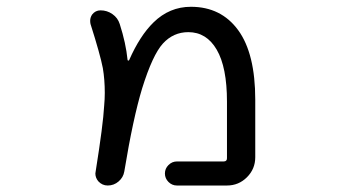

<svg xmlns="http://www.w3.org/2000/svg" viewBox="-20 -578 1040 577"><path d="M511.7 -20.5Q497.1 -20.5 486.3 -31.2Q475.6 -42 475.6 -56.6Q475.6 -71.3 486.3 -82Q497.1 -92.8 511.7 -92.8H652.3Q662.1 -92.8 662.1 -102.5V-272.5Q662.1 -376 631.3 -428.7Q600.6 -481.4 545.9 -481.4Q501 -481.4 469.7 -447.3Q438.5 -413.1 407.2 -312.5Q379.9 -222.7 353.5 -62.5Q350.6 -44.9 336.4 -32.7Q322.3 -20.5 303.7 -20.5Q287.1 -20.5 275.4 -33.2Q266.6 -43.9 266.6 -56.6Q266.6 -59.6 267.6 -63.5Q290 -204.1 293 -259.8Q294.9 -280.3 294.9 -298.8Q294.9 -338.9 289.1 -373Q281.2 -414.1 252 -505.9Q251 -510.7 251 -515.6Q251 -525.4 256.8 -534.2Q266.6 -546.9 282.2 -546.9Q301.8 -546.9 317.9 -535.6Q334 -524.4 339.8 -505.9Q358.4 -448.2 363.3 -398.4Q363.3 -396.5 365.2 -396Q367.2 -395.5 368.2 -397.5Q400.4 -470.7 441.4 -510.7Q489.3 -557.6 553.7 -557.6Q644.5 -557.6 695.8 -487.3Q747.1 -417 747.1 -278.3V-105.5Q747.1 -70.3 722.2 -45.4Q697.3 -20.5 662.1 -20.5Z"/></svg>

Font: Rounded-X Mgen+ 1m regular
Style: Regular
Weight: 400
Designer: [Source Han Sans]
Ryoko NISHIZUKA  (kana & ideographs); Paul D. Hunt (Latin, Greek & Cyrillic); Wenlong ZHANG  (bopomofo
Version: Version 1.059.20150602